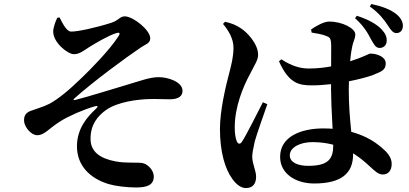

<svg xmlns="http://www.w3.org/2000/svg" viewBox="-20 -872 2040 957"><path d="M658.5 62.4C715.5 62.4 746.5 49.1 746.5 7.1C746.5 -23.2 716.3 -55 689.2 -59.4C659.1 -64.2 609.3 -57.2 554.9 -67.8C480.1 -82 431.6 -114.6 431.3 -179.4C431 -251.9 467 -293.2 506.8 -322.5C565.2 -364.9 667.5 -376.9 726 -378.3C764.9 -379.1 801.2 -377.1 826.3 -377.1C870.8 -377.1 889.8 -393.8 889.8 -419.2C889.8 -464.2 817.5 -487.4 771.1 -487.4C726 -487.4 679.8 -468.9 607.8 -447.8C539.8 -428 417.9 -389.3 352.3 -373.1C346.6 -372.1 344.6 -375.4 349.3 -380.1C446 -466.7 606.1 -584.3 684.2 -636.9C703.4 -649.7 728.9 -655.6 728.9 -681.2C728.9 -722.5 643.3 -790.5 601.7 -790.5C577.2 -790.5 572.8 -770.7 535 -758.5C460.4 -734.5 363.9 -713.2 333.2 -714.7C312 -715.4 291.6 -755.9 277 -785L265.6 -783.6C256.3 -765.5 245.4 -733.9 245.2 -715.6C243.6 -661.4 317 -601.9 348.2 -601.9C377.9 -601.9 397.3 -620.3 426.3 -638.3C459.5 -658.7 518.9 -693.7 554.9 -705.3C576.1 -713.1 582.3 -708 569 -689C526 -622.5 431 -525.4 383.9 -480.9C327.4 -425.8 269.9 -377.3 224.1 -353.7C198 -340 156.3 -328 132.8 -319.3C108.3 -309.9 99.8 -295.5 99.8 -271.6C99.8 -240.5 134.4 -198.1 165.2 -198.1C202.6 -198.1 220.3 -229.8 282.6 -268.6C323.9 -294.4 395.4 -325.6 453.2 -342.3C468.2 -346.8 470.2 -341.3 459 -330.4C415.5 -290.4 363.6 -231.8 363.6 -142.8C363.6 -45.9 429.3 17.6 520.9 45.3C553.1 55.1 608.9 62.4 658.5 62.4Z M1870.9 -632.9C1889.5 -632.7 1907.2 -643.8 1907.5 -669.7C1908 -688.3 1901.2 -705.3 1881.6 -726C1856.2 -753.3 1810.2 -777.1 1758.4 -793.4L1749.7 -781.2C1794.9 -741 1813.3 -706.4 1829.4 -676.1C1843.8 -650.7 1852.2 -633.9 1870.9 -632.9ZM1546 42.6C1679.6 42.6 1739.9 -6.8 1739.9 -102.1C1739.9 -170.6 1718.4 -273.7 1718.4 -427C1718.4 -509 1726 -594.3 1734.2 -632.4C1740.4 -668.5 1750.9 -677.1 1750.9 -701.2C1750.9 -729.5 1688 -764.5 1620.7 -764.5C1594.2 -764.5 1556.2 -742.7 1530.6 -725.3L1533.4 -709.6C1557.7 -705.9 1583.9 -701.5 1605.3 -693.1C1622.7 -686.5 1630.8 -683.8 1630.8 -641.1C1630.8 -604.5 1629.8 -505 1630 -428.7C1630.6 -325.3 1641.1 -198.9 1641.1 -149.3C1641.1 -79.6 1616.8 -45.4 1515.5 -45.4C1468.3 -45.4 1424.5 -60.5 1424.5 -97.6C1424.5 -139.5 1480 -163.6 1535.9 -163.6C1640.5 -163.6 1728.2 -130.6 1816.6 -48.6C1850 -18.1 1865.1 -2.3 1888.1 -2.3C1914.9 -2.3 1932.3 -21.5 1932.3 -55.2C1932.3 -78.1 1921.1 -99.7 1899.1 -121.1C1850.3 -168.8 1758.5 -231.9 1591.9 -231.9C1476.7 -231.9 1376.2 -189.1 1376.2 -90.4C1376.2 -4.4 1455.8 42.6 1546 42.6ZM1205.9 65.4C1238.6 65.4 1256.5 45 1256.5 8.9C1256.5 -21.8 1237.2 -55.5 1237.2 -91.5C1237.2 -107 1241.3 -128 1249.9 -167.7C1260.2 -204 1293.4 -298.3 1312.4 -352.5L1290.3 -362.3C1263.9 -312.1 1210.4 -202.6 1186.7 -166.7C1177.2 -151.5 1167.1 -152.8 1160.3 -167.4C1153.9 -181.7 1150 -207 1150 -238.1C1150 -338.3 1191 -439.4 1227.5 -505.5C1250.3 -552.2 1266.5 -571.7 1266.5 -599.5C1266.5 -654.2 1211.1 -711.7 1180.5 -731.1C1155.8 -747.6 1135.2 -755.7 1101.8 -763.5L1091.6 -752.7C1117.4 -722.3 1144.1 -679.7 1143.8 -633.8C1143.6 -589 1133.5 -548.7 1120.5 -500C1104.7 -440 1076.3 -321 1076.3 -229.4C1076.3 -114.7 1101.6 -29.6 1138.4 20.2C1157.7 47.5 1181.4 65.4 1205.9 65.4ZM1535.3 -446.5C1652.9 -446.5 1794.2 -480.8 1839.5 -498.3C1885.5 -516.8 1902.6 -524.3 1902.6 -556.6C1902.6 -587.6 1861.5 -604.7 1825.6 -604.9C1819.2 -604.9 1792.2 -587.7 1720.6 -564.9C1674.4 -549.1 1604.9 -530.5 1518.2 -530.5C1476.3 -530.5 1432.1 -543.6 1382.3 -576.5L1370.6 -566.4C1420.1 -455.2 1470.9 -446.5 1535.3 -446.5ZM1954.9 -707.1C1976.4 -706.8 1987.8 -722.3 1988.1 -743.2C1988.6 -759.5 1979.8 -781.4 1957.3 -800.1C1927.7 -824.1 1888.8 -839.4 1831.1 -852L1823.1 -839.8C1872.5 -804.7 1896.2 -770.9 1912.4 -746.5C1927.5 -723.4 1938.2 -707.4 1954.9 -707.1Z"/></svg>

Font: Source Han Serif TW VF
Style: Regular
Weight: 250
Designer: Ryoko NISHIZUKA 西塚涼子 (kana & ideographs); Frank Grießhammer (Latin, Greek & Cyrillic); Wenlong ZHANG 张文龙 (bopomofo); San
Foundry: Adobe
Version: Version 2.002;hotconv 1.1.0;makeotfexe 2.6.0